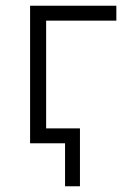

<svg xmlns="http://www.w3.org/2000/svg" viewBox="-20 -500 455 670"><path d="M207 150V0H101V-52H259V150ZM85 0V-480H386V-428H141V0Z"/></svg>

Font: Geologica Roman Thin
Style: Regular
Weight: 250
Designer: Sindre Bremnes, Frode Helland
Foundry: Monokrom Skriftforlag AS
Version: Version 1.010;gftools[0.9.28]